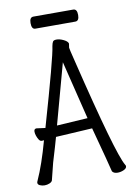

<svg xmlns="http://www.w3.org/2000/svg" viewBox="-94 -906 687 974"><g transform="rotate(-10 250.0 -419.0)"><path d="M432 8Q412 8 404 -4Q396 -39 343 -236L155 -225Q145 -188 118 -99L96 -11Q93 -3 81 2Q69 7 56 7Q43 7 32 2Q21 -3 21 -12Q21 -16 24 -22Q59 -99 92 -219Q87 -218 81 -218Q72 -218 66 -227.5Q60 -237 56 -248.5Q52 -260 52 -270Q52 -285 65 -285Q90 -281 110 -279Q210 -625 217 -682Q220 -698 224.5 -704.5Q229 -711 243 -711Q259 -711 278 -702Q297 -693 301 -683Q302 -682 302 -679Q302 -675 300.5 -669.5Q299 -664 299 -659Q299 -654 315 -590Q437 -89 476 -25Q479 -21 479 -17Q479 -6 463.5 1Q448 8 432 8ZM170 -281 329 -291Q304 -390 270 -531L255 -592ZM147 -784Q128 -784 128 -816Q128 -846 148 -846H353Q373 -846 373 -815Q373 -784 353 -784Z"/></g></svg>

Font: LXGW WenKai Mono TC
Style: Regular
Weight: 400
Designer: LXGW / Fontworks Inc.
Foundry: LXGW / Fontworks Inc.
Version: Version 1.330